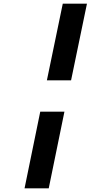

<svg xmlns="http://www.w3.org/2000/svg" viewBox="-20 -820 589 1040"><path d="M451 -800 365 -385H234L320 -800ZM113 200 198 -215H329L244 200Z"/></svg>

Font: Nacelle Heavy
Style: Italic
Weight: 800
Italic angle: -12°
Designer: Sora Sagano
Foundry: Sora Sagano
Version: Version 1.000;FEAKit 1.0